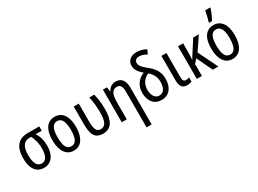

<svg xmlns="http://www.w3.org/2000/svg" viewBox="-44 -1642 3674 2737"><g transform="rotate(-30 1793.0 -273.5)"><path d="M431 -244Q431 -166 408 -109Q385 -52 342 -21Q299 10 236 10Q176 10 132.5 -21Q89 -52 66.5 -111Q44 -170 44 -255Q44 -352 71 -414Q98 -476 150.5 -506.5Q203 -537 280 -537H470V-466H369Q399 -424 415 -368.5Q431 -313 431 -244ZM128 -257Q128 -194 140.5 -150Q153 -106 177 -83.5Q201 -61 238 -61Q293 -61 320 -110Q347 -159 347 -249Q347 -289 341 -326Q335 -363 323.5 -398Q312 -433 295 -466H270Q198 -466 163 -416.5Q128 -367 128 -257Z M921 -269Q921 -205 908.5 -154Q896 -103 871.5 -66Q847 -29 810.5 -9.5Q774 10 725 10Q680 10 644 -9.5Q608 -29 583.5 -65.5Q559 -102 546 -153.5Q533 -205 533 -269Q533 -358 555 -420Q577 -482 620.5 -514.5Q664 -547 728 -547Q788 -547 831 -515Q874 -483 897.5 -421.5Q921 -360 921 -269ZM618 -269Q618 -202 629.5 -155.5Q641 -109 665.5 -85.5Q690 -62 727 -62Q765 -62 789 -85.5Q813 -109 825 -155.5Q837 -202 837 -269Q837 -337 825 -382.5Q813 -428 789 -451.5Q765 -475 727 -475Q670 -475 644 -422.5Q618 -370 618 -269Z M1212 9Q1146 9 1108 -17.5Q1070 -44 1054 -98Q1038 -152 1037 -234V-537H1120V-229Q1120 -153 1139.5 -108Q1159 -63 1213 -63Q1269 -63 1295.5 -115Q1322 -167 1322 -276Q1322 -347 1315.5 -408.5Q1309 -470 1294 -537H1376Q1387 -487 1393.5 -447Q1400 -407 1402.5 -367.5Q1405 -328 1405 -276Q1405 -133 1356 -62Q1307 9 1212 9Z M1727 -547Q1775 -547 1807 -526.5Q1839 -506 1855.5 -465Q1872 -424 1872 -360V240H1788V-347Q1788 -410 1769.5 -441.5Q1751 -473 1711 -473Q1671 -473 1647 -452.5Q1623 -432 1612 -389Q1601 -346 1601 -279V0H1518V-537H1584L1594 -464H1599Q1613 -491 1632 -509.5Q1651 -528 1675.5 -537.5Q1700 -547 1727 -547Z M2199 -761Q2247 -761 2286 -748.5Q2325 -736 2354 -719L2322 -650Q2292 -669 2261.5 -679.5Q2231 -690 2199 -690Q2162 -690 2143 -671.5Q2124 -653 2124 -625Q2124 -601 2136 -579.5Q2148 -558 2171.5 -535Q2195 -512 2230 -485Q2276 -448 2307.5 -409.5Q2339 -371 2354.5 -326.5Q2370 -282 2370 -225Q2370 -155 2346.5 -101.5Q2323 -48 2279.5 -19Q2236 10 2173 10Q2111 10 2068 -18.5Q2025 -47 2002.5 -98Q1980 -149 1980 -215Q1980 -273 2000 -320.5Q2020 -368 2057 -403Q2094 -438 2143 -455Q2112 -482 2089 -508Q2066 -534 2053.5 -562.5Q2041 -591 2041 -624Q2041 -691 2085.5 -726Q2130 -761 2199 -761ZM2194 -414Q2166 -404 2143 -386Q2120 -368 2102.5 -343Q2085 -318 2075 -286Q2065 -254 2065 -216Q2065 -174 2077.5 -138.5Q2090 -103 2114.5 -82Q2139 -61 2173 -61Q2209 -61 2234 -80Q2259 -99 2272 -136.5Q2285 -174 2285 -227Q2285 -284 2262.5 -329Q2240 -374 2194 -414Z M2563 -138Q2563 -98 2574.5 -80.5Q2586 -63 2611 -63Q2627 -63 2643.5 -66.5Q2660 -70 2669 -74V-6Q2655 1 2634.5 5.5Q2614 10 2592 10Q2556 10 2531 -4.5Q2506 -19 2493 -51.5Q2480 -84 2480 -137V-537H2563Z M3097 -537 2951 -321 3108 0H3016L2894 -258L2838 -196V0H2754V-537H2838V-387Q2838 -354 2836.5 -324Q2835 -294 2833 -272H2836Q2844 -285 2852 -298.5Q2860 -312 2867 -323L3004 -537Z M3535 -269Q3535 -205 3522.5 -154Q3510 -103 3485.5 -66Q3461 -29 3424.5 -9.5Q3388 10 3339 10Q3294 10 3258 -9.5Q3222 -29 3197.5 -65.5Q3173 -102 3160 -153.5Q3147 -205 3147 -269Q3147 -358 3169 -420Q3191 -482 3234.5 -514.5Q3278 -547 3342 -547Q3402 -547 3445 -515Q3488 -483 3511.5 -421.5Q3535 -360 3535 -269ZM3232 -269Q3232 -202 3243.5 -155.5Q3255 -109 3279.5 -85.5Q3304 -62 3341 -62Q3379 -62 3403 -85.5Q3427 -109 3439 -155.5Q3451 -202 3451 -269Q3451 -337 3439 -382.5Q3427 -428 3403 -451.5Q3379 -475 3341 -475Q3284 -475 3258 -422.5Q3232 -370 3232 -269ZM3305 -619Q3310 -632 3316 -654.5Q3322 -677 3328 -702.5Q3334 -728 3338.5 -751Q3343 -774 3346 -787H3429V-776Q3421 -753 3409 -723Q3397 -693 3383 -662.5Q3369 -632 3354 -606H3305Z"/></g></svg>

Font: Noto Sans Display Condensed
Style: Regular
Weight: 400
Width: 3
Designer: Monotype Design Team
Foundry: Monotype Imaging Inc.
Version: Version 2.003